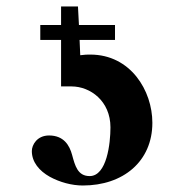

<svg xmlns="http://www.w3.org/2000/svg" viewBox="-20 -561 567 591"><path d="M225 -438H334V-484H223L220 -541H168V-484H104V-438H168V-295H200C258 -295 320 -250 320 -169C320 -120 309 -19 256 -19C219 -19 211 -51 202 -84C194 -114 176 -144 131 -144C94 -144 78 -115 78 -96C78 -62 101 -35 133 -17C164 0 201 10 235 10C359 10 449 -64 449 -183C449 -282 382 -393 258 -393C249 -393 241 -393 227 -391Z"/></svg>

Font: XITS Math
Style: Bold
Weight: 700
Designer: MicroPress Inc., with final additions and corrections provided by Coen Hoffman, Elsevier (retired)
Version: Version 1.105